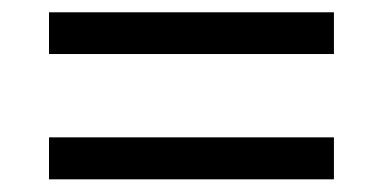

<svg xmlns="http://www.w3.org/2000/svg" viewBox="-20 -505 612 306"><path d="M512.2 -418.9H58.1V-485.4H512.2ZM512.2 -219.2H58.1V-286.1H512.2Z"/></svg>

Font: Open Sans Hebrew
Style: Regular
Weight: 400
Foundry: Ascender Corporation, Yanek Iontef
Version: Version 2.001;PS 002.001;hotconv 1.0.70;makeotf.lib2.5.58329